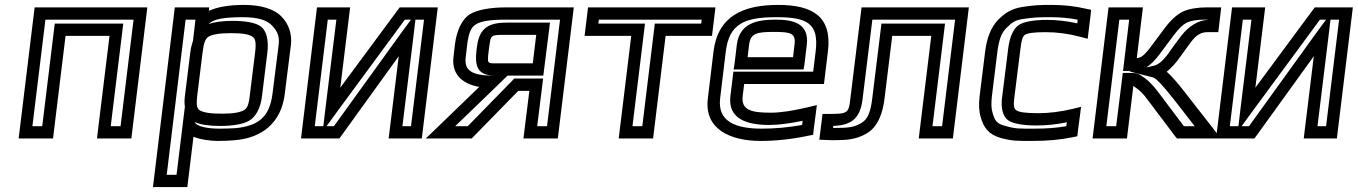

<svg xmlns="http://www.w3.org/2000/svg" viewBox="-20 -539 5530 782"><path d="M518 0 577 -484 580 -509H555H146H121L118 -484L59 0L56 25H81H171H196L199 0L247 -393H426L378 0L375 25H400H490H515L518 0ZM471 -25H431L479 -418L482 -443H457H228H203L200 -418L152 -25H112L165 -459H524L471 -25Z M867 35C894 35 918 34 937 32C1045 23 1126 -37 1140 -158L1165 -357C1170 -400 1156 -442 1126 -472C1096 -503 1042 -519 974 -519C915 -519 866 -511 831 -495L832 -509H807H717H692L689 -484L606 198L603 223H628H718H743L746 198L768 18C798 30 838 35 867 35ZM997 -147C993 -111 986 -97 973 -90C957 -81 930 -76 882 -76C835 -76 808 -81 793 -90C782 -97 779 -111 783 -147L805 -325C810 -366 817 -382 830 -390C846 -399 874 -404 922 -404C969 -404 995 -399 1009 -389C1020 -382 1024 -366 1019 -325L997 -147ZM766 -373C761 -358 757 -342 755 -325L733 -147C731 -132 731 -117 733 -104L724 -31L699 173H659L736 -459H776L773 -432L766 -373ZM1047 -147 1069 -325C1075 -374 1066 -415 1041 -432C1020 -447 979 -454 928 -454C889 -454 855 -450 830 -441C847 -460 888 -469 968 -469C1029 -469 1066 -458 1088 -435C1111 -411 1119 -389 1115 -357L1090 -158C1078 -61 1031 -26 939 -17C921 -16 899 -15 873 -15C829 -15 780 -23 773 -42C796 -31 832 -26 876 -26C928 -26 970 -33 994 -47C1023 -63 1042 -102 1047 -147Z M1371 13 1604 -310 1566 0 1563 25H1588H1673H1698L1701 0L1760 -484L1763 -509H1738H1621H1608L1599 -497L1366 -182L1403 -484L1406 -509H1381H1296H1271L1268 -484L1209 0L1206 25H1231H1348H1362L1371 13ZM1672 -459H1707L1654 -25H1619L1665 -400L1672 -459ZM1297 -25H1262L1315 -459H1350L1305 -93L1297 -25ZM1340 -25H1310L1350 -80L1629 -459H1654L1620 -413L1340 -25Z M1910 16 2091 -169H2136L2115 0L2112 25H2137H2227H2252L2255 0L2314 -484L2317 -509H2292H2044C1976 -509 1922 -499 1892 -480C1861 -459 1840 -414 1833 -359L1827 -307C1819 -241 1858 -198 1932 -185L1758 -17L1714 25H1771H1890H1901L1910 16ZM2040 -397H2164L2150 -281H2005C1963 -281 1964 -278 1971 -337L1973 -351C1979 -397 1979 -397 2040 -397ZM2046 -447C1974 -447 1933 -428 1923 -351L1921 -337C1913 -268 1924 -231 1998 -231H1990C1899 -231 1870 -253 1877 -307L1883 -359C1889 -406 1899 -428 1917 -439C1936 -452 1974 -459 2038 -459H2261L2208 -25H2168L2189 -194L2192 -219H2167H2086H2074L2066 -210L1885 -25H1834L2004 -189L2047 -231H2168H2193L2196 -256L2217 -422L2220 -447H2195H2046Z M2883 -418 2891 -484 2894 -509H2869H2400H2375L2372 -484L2364 -418L2361 -393H2386H2551L2503 0L2500 25H2525H2615H2640L2643 0L2691 -393H2855H2880L2883 -418ZM2836 -443H2672H2647L2644 -418L2596 -25H2556L2604 -418L2607 -443H2582H2417L2419 -459H2838L2836 -443Z M3149 -519C3007 -519 2904 -474 2886 -329L2863 -138C2847 -11 2958 35 3077 35C3140 35 3206 28 3271 14L3292 10L3294 -10L3303 -79L3307 -111L3274 -103C3211 -88 3160 -80 3119 -80C3038 -80 2998 -91 3005 -149L3011 -197H3311H3336L3339 -222L3352 -329C3370 -473 3288 -519 3149 -519ZM3143 -469C3269 -469 3316 -443 3302 -329L3292 -247H2992H2967L2964 -222L2955 -149C2943 -53 3025 -30 3113 -30C3150 -30 3196 -36 3249 -47L3247 -30C3191 -20 3137 -15 3083 -15C2974 -15 2902 -45 2913 -138L2936 -329C2950 -442 3011 -469 3143 -469ZM3133 -409C3201 -409 3222 -404 3216 -357L3210 -306H3025L3031 -357C3037 -404 3063 -409 3133 -409ZM3139 -459C3064 -459 2992 -445 2981 -357L2972 -281L2968 -256H2993H3228H3253L3257 -281L3266 -357C3276 -442 3214 -459 3139 -459Z M3327 -50 3320 6 3317 30 3341 31 3373 32H3374C3431 32 3467 29 3509 5C3556 -22 3576 -79 3583 -141L3614 -393H3773L3725 0L3722 25H3747H3836H3861L3864 0L3923 -484L3926 -509H3901H3514H3489L3486 -484L3443 -134C3437 -77 3430 -75 3355 -75H3330L3327 -50ZM3374 -26C3443 -29 3483 -52 3493 -134L3533 -459H3870L3817 -25H3778L3826 -418L3829 -443H3804H3595H3570L3567 -418L3533 -141C3526 -85 3516 -54 3488 -38C3457 -20 3435 -18 3381 -18H3373L3374 -26Z M4370 -4 4379 -72 4383 -104 4351 -96C4301 -84 4254 -78 4209 -78C4157 -78 4130 -82 4119 -90C4110 -97 4107 -108 4111 -139L4136 -339C4140 -377 4146 -391 4154 -397C4164 -404 4190 -408 4239 -408C4285 -408 4331 -402 4380 -389L4410 -381L4414 -413L4422 -479L4424 -499L4405 -503C4359 -514 4311 -519 4264 -519C4212 -519 4192 -518 4146 -511C4099 -504 4072 -485 4046 -459C4015 -428 3998 -379 3992 -326L3970 -148C3966 -116 3967 -86 3974 -63C3986 -19 4007 9 4056 23C4104 36 4127 35 4186 35C4246 35 4301 30 4348 20L4368 16L4370 -4ZM4323 -25C4284 -18 4241 -15 4192 -15C4132 -15 4116 -14 4075 -26C4040 -35 4032 -46 4022 -82C4017 -99 4017 -120 4020 -148L4042 -326C4048 -374 4058 -405 4079 -425C4102 -448 4114 -457 4148 -462C4191 -468 4207 -469 4258 -469C4296 -469 4332 -466 4369 -459L4368 -444C4326 -453 4285 -458 4245 -458C4192 -458 4150 -451 4129 -437C4106 -421 4091 -384 4086 -339L4061 -139C4056 -99 4065 -64 4086 -49C4106 -35 4147 -28 4202 -28C4242 -28 4283 -32 4325 -41L4323 -25Z M4455 25H4545H4570L4573 0L4596 -189C4599 -187 4603 -184 4611 -178C4624 -169 4638 -155 4654 -133L4767 17L4774 25H4785H4896H4952L4920 -17L4803 -167C4776 -202 4752 -229 4732 -247C4750 -261 4768 -281 4785 -305L4830 -367C4853 -397 4871 -408 4898 -408H4917H4942L4945 -433L4951 -484L4954 -509H4929H4895C4857 -509 4822 -503 4798 -492C4773 -480 4746 -455 4722 -422L4663 -343C4647 -322 4636 -312 4627 -307C4622 -305 4617 -303 4610 -302L4632 -484L4635 -509H4610H4520H4495L4492 -484L4433 0L4430 25H4455ZM4648 -264C4665 -274 4684 -293 4702 -317L4761 -396C4782 -424 4798 -439 4814 -447C4832 -455 4855 -459 4889 -459H4898V-458C4859 -456 4820 -431 4791 -393L4745 -331V-330C4719 -293 4700 -277 4682 -272L4648 -264ZM4486 -25 4539 -459H4579L4557 -275L4554 -250H4579C4582 -250 4585 -250 4588 -250L4580 -248L4675 -224C4688 -221 4715 -193 4762 -133L4846 -25H4802L4695 -167C4678 -189 4660 -208 4644 -220C4632 -228 4624 -235 4615 -238C4605 -242 4593 -242 4578 -242H4553L4550 -217L4526 -25H4486Z M5098 13 5331 -310 5293 0 5290 25H5315H5400H5425L5428 0L5487 -484L5490 -509H5465H5348H5335L5326 -497L5093 -182L5130 -484L5133 -509H5108H5023H4998L4995 -484L4936 0L4933 25H4958H5075H5089L5098 13ZM5399 -459H5434L5381 -25H5346L5392 -400L5399 -459ZM5024 -25H4989L5042 -459H5077L5032 -93L5024 -25ZM5067 -25H5037L5077 -80L5356 -459H5381L5347 -413L5067 -25Z"/></svg>

Font: Gamestation Text Outline
Style: Italic
Weight: 400
Designer: Jonas Hecksher
Foundry: Jonas Hecksher, Playtypeª, e-types AS
Version: Version 1.003